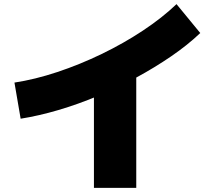

<svg xmlns="http://www.w3.org/2000/svg" viewBox="-20 -830 1040 930"><path d="M50 -430Q149 -445 257.5 -481Q366 -517 472.5 -568.5Q579 -620 672.5 -682Q766 -744 835 -810L950 -670Q889 -612 809.5 -557.5Q730 -503 639.5 -454Q549 -405 453.5 -365Q358 -325 263 -297Q168 -269 80 -255ZM435 80V-495H640V80Z"/></svg>

Font: M PLUS 1 Black
Style: Regular
Weight: 900
Designer: Coji Morishita
Foundry: UNDERFOREST DESIGN
Version: Version 1.001